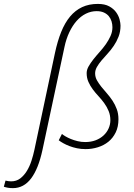

<svg xmlns="http://www.w3.org/2000/svg" viewBox="-118 -764 694 997"><path d="M102.5 14.6Q81.5 112.3 43.5 162.6Q5.4 212.9 -50.8 212.9Q-66.4 212.9 -77.1 210.9Q-87.9 209 -98.1 205.6L-89.4 173.8Q-82.5 175.8 -73.7 176.8Q-64.9 177.7 -60.1 177.7Q-32.7 177.7 -12.7 162.4Q7.3 147 21.7 123.3Q36.1 99.6 45.4 70.8Q54.7 42 60.5 14.6L167.5 -489.3Q180.7 -550.8 199.7 -598.1Q218.8 -645.5 245.8 -678Q272.9 -710.4 308.6 -727.1Q344.2 -743.7 390.1 -743.7Q426.3 -743.7 449.2 -731Q472.2 -718.3 485.1 -700.2Q498 -682.1 502.9 -663.1Q507.8 -644 507.8 -630.9Q507.8 -599.6 497.8 -574Q487.8 -548.3 473.1 -526.6Q458.5 -504.9 441.2 -486.1Q423.8 -467.3 409.2 -450Q394.5 -432.6 385 -415.8Q375.5 -398.9 376 -381.3Q376.5 -362.8 385.7 -346.4Q395 -330.1 408.4 -313.2Q421.9 -296.4 437.3 -279.1Q452.6 -261.7 466.1 -241.5Q479.5 -221.2 488.3 -197.5Q497.1 -173.8 497.1 -145Q497.1 -105.5 482.7 -76.2Q468.3 -46.9 444.6 -27.8Q420.9 -8.8 390.1 0.7Q359.4 10.3 326.7 10.3Q303.2 10.3 282 5.9Q260.7 1.5 242.9 -5.4Q225.1 -12.2 210.7 -20.3Q196.3 -28.3 187 -35.6L203.6 -68.4Q210 -63 221.9 -55.9Q233.9 -48.8 250 -42.2Q266.1 -35.6 285.2 -31Q304.2 -26.4 324.2 -26.4Q354.5 -26.4 378.7 -35.6Q402.8 -44.9 419.9 -60.8Q437 -76.7 446 -97.2Q455.1 -117.7 455.1 -139.6Q455.1 -166 446 -187.7Q437 -209.5 423.3 -228.3Q409.7 -247.1 393.6 -264.4Q377.4 -281.7 363.8 -300Q350.1 -318.4 341.1 -338.9Q332 -359.4 332 -384.3Q332 -401.4 342 -419.2Q352.1 -437 366.7 -455.6Q381.3 -474.1 398.9 -493.7Q416.5 -513.2 431.2 -533.9Q445.8 -554.7 455.8 -576.7Q465.8 -598.6 465.8 -622.6Q465.8 -638.2 461.2 -653.3Q456.5 -668.5 446.8 -680.2Q437 -691.9 421.4 -699Q405.8 -706.1 383.8 -706.1Q354.5 -706.1 327.9 -692.9Q301.3 -679.7 279.8 -655.3Q258.3 -630.9 241.9 -596.4Q225.6 -562 216.8 -520Z"/></svg>

Font: Ufes Sans Thin
Style: Italic
Weight: 100
Designer: Ricardo Esteves & Thais Bronze
Foundry: ProDesignUfes - Ricardo Esteves, Thais Bronze
Version: Version 2.0